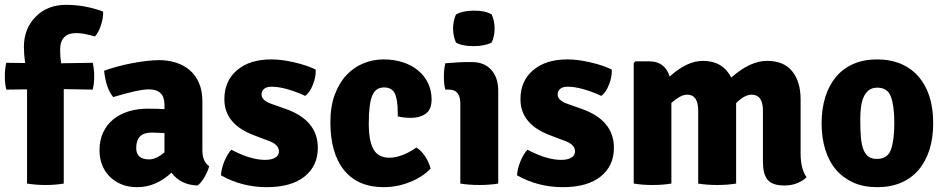

<svg xmlns="http://www.w3.org/2000/svg" viewBox="-24 -760 3914 795"><path d="M88 0V-390L2 -389Q-4 -414 -4 -444Q-4 -474 2 -500L80 -499Q75 -536 75 -566Q75 -641 123.5 -690.5Q172 -740 250 -740Q328 -740 403 -712Q404 -686 394 -655.5Q384 -625 369 -609Q322 -623 292 -623Q225 -623 225 -554Q225 -525 229 -498L360 -500Q366 -474 366 -444Q366 -414 360 -389L240 -391V0Q206 6 165 6Q124 6 88 0Z M842 -72Q837 -51 823 -27Q809 -3 794 8Q724 6 686 -45Q621 15 545 15Q506 15 477 2.5Q448 -10 428 -31Q408 -52 398 -79.5Q388 -107 388 -137Q388 -180 403.5 -212.5Q419 -245 446 -266.5Q473 -288 509 -299Q545 -310 586 -310Q609 -310 626.5 -309.5Q644 -309 657 -308V-327Q657 -390 592 -390Q550 -390 445 -358Q415 -393 407 -467Q431 -476 460.5 -484Q490 -492 521 -498Q552 -504 582 -507.5Q612 -511 636 -511Q671 -511 703.5 -501Q736 -491 760.5 -470.5Q785 -450 799.5 -417.5Q814 -385 814 -340V-137Q814 -91 842 -72ZM540 -147Q540 -100 594 -100Q622 -100 657 -129V-209Q637 -210 623.5 -210.5Q610 -211 603 -211Q540 -211 540 -147Z M891 -34Q892 -60 904.5 -91Q917 -122 934 -140Q1014 -98 1073 -98Q1101 -98 1116 -107.5Q1131 -117 1131 -133Q1131 -163 1085 -178L1030 -199Q905 -245 905 -349Q905 -425 957.5 -469.5Q1010 -514 1099 -514Q1143 -514 1196 -501.5Q1249 -489 1283 -472Q1285 -444 1272 -410.5Q1259 -377 1240 -363Q1156 -401 1100 -401Q1080 -401 1069.5 -392Q1059 -383 1059 -369Q1059 -345 1097 -331L1159 -309Q1292 -262 1292 -148Q1292 -73 1237 -29Q1182 15 1080 15Q978 15 891 -34Z M1623 -278V-291Q1623 -347 1611 -372.5Q1599 -398 1566 -398Q1531 -398 1517 -363.5Q1503 -329 1503 -249Q1503 -209 1508.5 -182Q1514 -155 1524.5 -138.5Q1535 -122 1551 -114.5Q1567 -107 1589 -107Q1612 -107 1640 -117Q1668 -127 1700 -149Q1709 -144 1718.5 -134.5Q1728 -125 1736 -113Q1744 -101 1750 -87.5Q1756 -74 1759 -62Q1726 -27 1673 -6Q1620 15 1565 15Q1458 15 1401 -55Q1344 -125 1344 -254Q1344 -320 1362.5 -369Q1381 -418 1411.5 -450Q1442 -482 1481.5 -498Q1521 -514 1564 -514Q1608 -514 1644.5 -502Q1681 -490 1707.5 -468Q1734 -446 1748.5 -415.5Q1763 -385 1763 -348Q1763 -306 1738.5 -289Q1714 -272 1678 -272Q1648 -272 1623 -278Z M2039 -384V0Q2022 3 2002 4.5Q1982 6 1961 6Q1940 6 1919.5 4.5Q1899 3 1882 0V-331Q1882 -389 1835 -389H1820Q1814 -408 1814 -442Q1814 -475 1820 -498Q1846 -500 1868 -501.5Q1890 -503 1908 -503H1930Q1981 -503 2010 -471Q2039 -439 2039 -384ZM1864 -700Q1893 -716 1939 -716Q1986 -716 2012 -700Q2024 -673 2024 -642Q2024 -611 2012 -584Q1983 -569 1936 -569Q1889 -569 1864 -584Q1852 -611 1852 -642Q1852 -673 1864 -700Z M2117 -34Q2118 -60 2130.5 -91Q2143 -122 2160 -140Q2240 -98 2299 -98Q2327 -98 2342 -107.5Q2357 -117 2357 -133Q2357 -163 2311 -178L2256 -199Q2131 -245 2131 -349Q2131 -425 2183.5 -469.5Q2236 -514 2325 -514Q2369 -514 2422 -501.5Q2475 -489 2509 -472Q2511 -444 2498 -410.5Q2485 -377 2466 -363Q2382 -401 2326 -401Q2306 -401 2295.5 -392Q2285 -383 2285 -369Q2285 -345 2323 -331L2385 -309Q2518 -262 2518 -148Q2518 -73 2463 -29Q2408 15 2306 15Q2204 15 2117 -34Z M2867 -301Q2867 -368 2822 -368Q2806 -368 2789.5 -358.5Q2773 -349 2756 -334V0Q2739 3 2719 4.5Q2699 6 2678 6Q2657 6 2637 4.5Q2617 3 2600 0V-499L2607 -506H2665Q2729 -506 2749 -443Q2820 -508 2887 -508Q2968 -508 3004 -439Q3082 -508 3152 -508Q3222 -508 3256.5 -464.5Q3291 -421 3291 -349V-125Q3291 -60 3316 -26Q3278 8 3225 8Q3173 8 3154 -16Q3135 -40 3135 -89V-302Q3135 -368 3088 -368Q3059 -368 3024 -333V0Q3007 3 2987 4.5Q2967 6 2946 6Q2925 6 2904.5 4.5Q2884 3 2867 0Z M3768 -455Q3840 -383 3840 -249Q3840 -189 3824.5 -140Q3809 -91 3779.5 -56.5Q3750 -22 3707 -3.5Q3664 15 3608 15Q3552 15 3509.5 -4Q3467 -23 3437.5 -57.5Q3408 -92 3393 -141Q3378 -190 3378 -249Q3378 -309 3393 -357.5Q3408 -406 3437 -441Q3466 -476 3509 -495Q3552 -514 3608 -514Q3707 -514 3768 -455ZM3609 -397Q3587 -397 3573.5 -386.5Q3560 -376 3552 -358Q3544 -340 3541 -316.5Q3538 -293 3538 -266Q3538 -224 3540.5 -193.5Q3543 -163 3550.5 -142.5Q3558 -122 3571.5 -112Q3585 -102 3607 -102Q3651 -102 3665 -140.5Q3679 -179 3679 -250Q3679 -322 3665 -359.5Q3651 -397 3609 -397Z"/></svg>

Font: Signika
Style: Bold
Weight: 700
Designer: Anna Giedrys
Foundry: Anna Giedrys
Version: Version 1.001